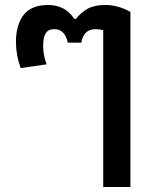

<svg xmlns="http://www.w3.org/2000/svg" viewBox="-20 -500 623 770"><path d="M394 -379Q379 -383 362 -383Q316 -383 306 -329H252Q240 -383 198 -383Q173 -383 163 -366Q153 -349 153 -316Q153 -279 167 -242L63 -227Q44 -278 44 -332Q44 -401 75 -440.5Q106 -480 173 -480Q242 -480 278 -424H284Q306 -451 332.5 -465.5Q359 -480 402 -480Q454 -480 503 -452V250H394Z"/></svg>

Font: Athiti SemiBold
Style: Regular
Weight: 600
Designer: CadsonDemak Team
Foundry: CadsonDemak
Version: Version 1.032